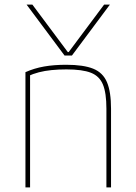

<svg xmlns="http://www.w3.org/2000/svg" viewBox="-20 -810 590 830"><path d="M95 -790H120L273 -585H277L430 -790H455L291 -570H259ZM90 -498Q128 -515 170.5 -522.5Q213 -530 266 -530Q341 -530 383 -513Q425 -496 442.5 -454.5Q460 -413 460 -340V0H440V-340Q440 -408 425 -444.5Q410 -481 373 -495.5Q336 -510 267 -510Q233 -510 203 -507Q173 -504 148 -497.5Q123 -491 99 -480L110 -494V0H90Z"/></svg>

Font: M PLUS Code Latin SemiExpanded Thin
Style: Regular
Weight: 250
Width: 6
Designer: Coji Morishita
Foundry: UNDERFOREST DESIGN
Version: Version 1.002; ttfautohint (v1.8.3)